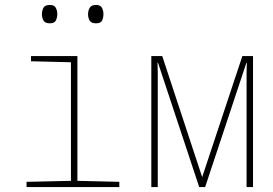

<svg xmlns="http://www.w3.org/2000/svg" viewBox="-20 -754 1100 774"><path d="M181 -660Q162 -660 155.5 -671Q149 -682 149 -697Q149 -711 155 -722.5Q161 -734 181 -734Q199 -734 205 -722.5Q211 -711 211 -697Q211 -684 205.5 -672Q200 -660 181 -660ZM367 -660Q348 -660 341.5 -671Q335 -682 335 -697Q335 -711 341.5 -722.5Q348 -734 367 -734Q385 -734 391 -722.5Q397 -711 397 -697Q397 -684 392 -672Q387 -660 367 -660ZM87 0V-21L266 -25V-503L105 -507V-528H292V-25L461 -21V0Z M590 0V-528H634L795 -40L957 -528H1000V0H974V-421Q974 -442 974 -460Q974 -478 975 -500H973L807 0H783L617 -501H615Q616 -479 616 -460.5Q616 -442 616 -418V0Z"/></svg>

Font: Noto Sans Mono Condensed Thin
Style: Regular
Weight: 100
Width: 3
Designer: Monotype Design Team
Foundry: Monotype Imaging Inc.
Version: Version 2.014; ttfautohint (v1.8.4.7-5d5b)